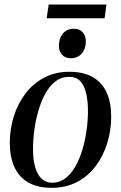

<svg xmlns="http://www.w3.org/2000/svg" viewBox="-20 -842 549 872"><path d="M295 -516Q359 -516 401.2 -491.8Q443.5 -467.5 464.2 -422Q485 -376.5 485 -312.5Q485 -251.5 467.5 -193.5Q450 -135.5 415.8 -89.2Q381.5 -43 330.8 -16Q280 11 214.5 11Q149.5 11 107.2 -14Q65 -39 44.8 -84.8Q24.5 -130.5 24.5 -193Q24.5 -255 42.5 -313Q60.5 -371 95.5 -417Q130.5 -463 180.8 -489.5Q231 -516 295 -516ZM293 -493Q259 -493 232.5 -473Q206 -453 186.8 -418.5Q167.5 -384 155 -341.5Q142.5 -299 136.2 -253.2Q130 -207.5 130 -165Q130 -114.5 140.5 -80.2Q151 -46 170.5 -29Q190 -12 217 -12Q250.5 -12 277 -32.2Q303.5 -52.5 322.8 -86.8Q342 -121 354.5 -163.2Q367 -205.5 373.2 -250.5Q379.5 -295.5 379.5 -337.5Q379.5 -379 372.2 -414.2Q365 -449.5 346.5 -471.2Q328 -493 293 -493ZM301 -577.5Q275.5 -577.5 261.5 -594Q247.5 -610.5 247.5 -632.5Q247.5 -668 265.8 -689.8Q284 -711.5 314.5 -711.5Q342.5 -711.5 356.2 -694.5Q370 -677.5 370 -655.5Q370 -621 351.5 -599.2Q333 -577.5 301 -577.5ZM201 -821.5H463.5L455 -759H192Z"/></svg>

Font: Merriweather 144pt
Style: Italic
Weight: 400
Italic angle: -7.8°
Version: Version 2.101